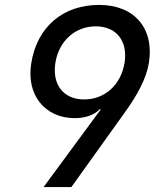

<svg xmlns="http://www.w3.org/2000/svg" viewBox="-20 -760 640 780"><path d="M383 -740C235 -740 130 -650 107 -503C86 -375 162 -280 284 -280C328 -280 365 -294 386 -317L389 -315L157 0H270L484 -299C538 -373 575 -442 585 -505C607 -645 526 -740 383 -740ZM369 -653C453 -653 500 -593 486 -505C472 -416 406 -356 322 -356C238 -356 191 -416 205 -505C219 -593 285 -653 369 -653Z"/></svg>

Font: JetBrains Mono Medium
Style: Italic
Weight: 436
Italic angle: -9°
Monospace: yes
Designer: Philipp Nurullin, Konstantin Bulenkov
Foundry: JetBrains
Version: Version 2.305